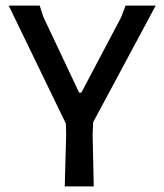

<svg xmlns="http://www.w3.org/2000/svg" viewBox="-20 -662 581 682"><path d="M533 -642 311 -228 309 -184 313 0H210L215 -184L214 -223L11 -642H121L134 -602L261 -333H269L410 -600L426 -642Z"/></svg>

Font: Alegreya Sans Medium
Style: Regular
Weight: 500
Designer: Juan Pablo del Peral
Foundry: Huerta Tipografica
Version: Version 2.007